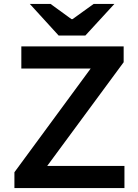

<svg xmlns="http://www.w3.org/2000/svg" viewBox="-20 -952 701 972"><path d="M53 -80 439 -605H88V-717H606V-637L219 -112H610V0H53ZM131 -932H236L342 -855H347L454 -932H559L412 -772H277Z"/></svg>

Font: Nebula Sans Semibold
Style: Regular
Weight: 600
Designer: Paul D. Hunt for Adobe (as Source Sans)
Foundry: Nebula Entertainment & Broadcasting LLC
Version: Version 1.010